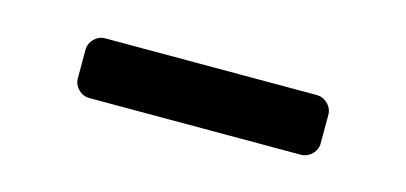

<svg xmlns="http://www.w3.org/2000/svg" viewBox="-27 -434 514 243"><g transform="rotate(15 230.0 -312.0)"><path d="M71 -293.3V-330.3Q71 -338.8 77.1 -344.8Q83.1 -350.9 91.6 -350.9H368.3Q376.8 -350.9 383 -344.8Q389.2 -338.8 389.2 -330.3V-293.3Q389.2 -284.8 383 -278.8Q376.8 -272.7 368.3 -272.7H91.6Q83.1 -272.7 77.1 -278.8Q71 -284.8 71 -293.3Z"/></g></svg>

Font: DeltaSans
Style: Regular
Weight: 400
Designer: Rasmus Andersson
Foundry: rsms
Version: Version 3.012